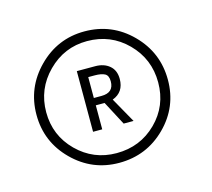

<svg xmlns="http://www.w3.org/2000/svg" viewBox="-63 -746 558 506"><g transform="rotate(-15 215.5 -493.0)"><path d="M205 -672Q280 -672 332.5 -619.2Q385 -566.5 385 -492Q385 -418 332.5 -365.8Q280 -313.5 205 -313.5Q131.5 -313.5 79 -365.8Q26.5 -418 26.5 -492Q26.5 -566 79 -619Q131.5 -672 205 -672ZM205 -340Q269.5 -340 314 -384Q358.5 -428 358.5 -492Q358.5 -556 314 -600.8Q269.5 -645.5 205 -645.5Q142.5 -645.5 97.8 -600.5Q53 -555.5 53 -492Q53 -428.5 97.5 -384.2Q142 -340 205 -340ZM159 -576H209Q233 -576 248 -563.2Q263 -550.5 263 -527Q263 -491 231 -479L269.5 -410.5H242.5L208 -476H184V-410.5H159ZM184 -496H205Q238.5 -496 238.5 -527Q238.5 -543 229 -548Q219.5 -553 201.5 -553H184Z"/></g></svg>

Font: League Spartan ExtraLight
Style: Regular
Weight: 200
Foundry: The League of Moveable Type
Version: Version 2.002